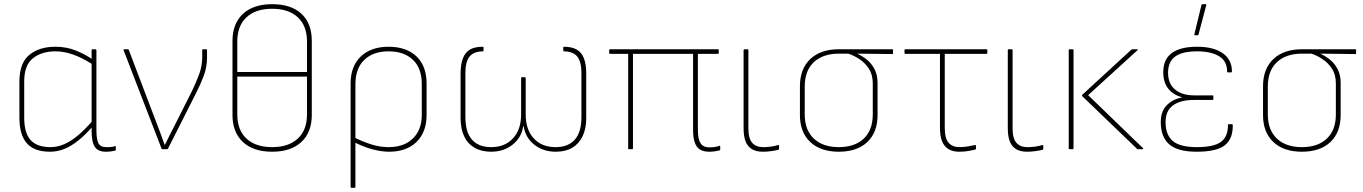

<svg xmlns="http://www.w3.org/2000/svg" viewBox="-20 -715 6530 920"><path d="M220 12Q144 12 108.5 -28.5Q73 -69 73 -152V-324Q73 -413 120.5 -452Q168 -491 246 -491Q299 -491 344.5 -472.5Q390 -454 425 -429L426 -405Q376 -437 332 -453Q288 -469 246 -469Q180 -469 138 -436Q96 -403 96 -324V-151Q96 -78 126.5 -44Q157 -10 222 -10Q255 -10 287.5 -24Q320 -38 354 -66.5Q388 -95 425 -138V-110Q389 -69 355.5 -42Q322 -15 288.5 -1.5Q255 12 220 12ZM487 12Q450 12 434.5 -11Q419 -34 419 -88V-112V-121V-415V-425V-475Q419 -479 423 -479H438Q442 -479 442 -475V-92Q442 -48 451.5 -29Q461 -10 489 -10Q499 -10 510.5 -10.5Q522 -11 532 -15Q535 -17 535 -13V2Q535 4 534.5 5Q534 6 532 7Q524 9 511.5 10.5Q499 12 487 12Z M758 0Q755 0 754 -3L572 -475Q571 -479 576 -479H593Q596 -479 597 -476L727 -134Q738 -105 748.5 -77.5Q759 -50 769 -21H770Q785 -51 799.5 -80Q814 -109 829 -138L900 -279Q918 -316 933.5 -357Q949 -398 949 -442V-476Q949 -479 953 -479H968Q972 -479 972 -475V-442Q972 -393 956.5 -352Q941 -311 920 -270L785 -3Q784 0 780 0Z M1284 -695Q1375 -695 1424.5 -649Q1474 -603 1474 -519V-164Q1474 -81 1424 -34.5Q1374 12 1284 12Q1194 12 1144 -34.5Q1094 -81 1094 -164V-519Q1094 -602 1144 -648.5Q1194 -695 1284 -695ZM1284 -673Q1205 -673 1161 -632Q1117 -591 1117 -516V-370H1451V-516Q1451 -591 1407 -632Q1363 -673 1284 -673ZM1284 -10Q1363 -10 1407 -51Q1451 -92 1451 -167V-348H1117V-167Q1117 -92 1161 -51Q1205 -10 1284 -10Z M1664 185Q1660 185 1660 181V-315Q1660 -398 1709 -444.5Q1758 -491 1842 -491Q1927 -491 1975.5 -445Q2024 -399 2024 -315V-164Q2024 -82 1976 -35Q1928 12 1844 12Q1807 12 1763 0Q1719 -12 1675 -35L1674 -58Q1718 -36 1759.5 -23Q1801 -10 1842 -10Q1916 -10 1958.5 -51.5Q2001 -93 2001 -164V-312Q2001 -388 1958.5 -428.5Q1916 -469 1842 -469Q1768 -469 1725.5 -428Q1683 -387 1683 -311V181Q1683 185 1679 185Z M2333 12Q2287 12 2254 -7Q2221 -26 2204 -62Q2187 -98 2187 -149V-362Q2187 -407 2198 -435.5Q2209 -464 2232 -477.5Q2255 -491 2293 -491Q2297 -491 2297 -487V-473Q2297 -469 2293 -469Q2249 -468 2229.5 -443.5Q2210 -419 2210 -365V-154Q2210 -82 2241.5 -46Q2273 -10 2334 -10Q2399 -10 2438 -52Q2477 -94 2477 -167V-341Q2477 -345 2480 -345H2495Q2499 -345 2499 -341V-167Q2499 -94 2537.5 -52Q2576 -10 2642 -10Q2703 -10 2734.5 -46Q2766 -82 2766 -154V-365Q2766 -419 2746.5 -443.5Q2727 -468 2683 -469Q2679 -469 2679 -473V-487Q2679 -491 2683 -491Q2720 -491 2743.5 -477.5Q2767 -464 2778 -435.5Q2789 -407 2789 -362V-149Q2789 -98 2771.5 -62Q2754 -26 2722 -7Q2690 12 2643 12Q2583 12 2540.5 -21.5Q2498 -55 2489 -110H2487Q2479 -56 2436.5 -22Q2394 12 2333 12Z M3379 12Q3351 12 3334 1.5Q3317 -9 3309 -32.5Q3301 -56 3301 -93V-457H3013V-4Q3013 0 3009 0H2993Q2990 0 2990 -4V-457H2903Q2899 -457 2899 -461V-475Q2899 -479 2903 -479H3421Q3424 -479 3424 -475V-461Q3424 -457 3421 -457H3324V-92Q3324 -48 3337 -28.5Q3350 -9 3379 -9Q3392 -9 3403.5 -10.5Q3415 -12 3427 -16Q3431 -18 3431 -13V2Q3431 4 3427 6Q3419 8 3406 10Q3393 12 3379 12Z M3635 12Q3604 12 3583.5 0Q3563 -12 3553 -36.5Q3543 -61 3543 -101V-475Q3543 -479 3547 -479H3562Q3566 -479 3566 -475V-101Q3566 -51 3584.5 -30.5Q3603 -10 3636 -10Q3656 -10 3674.5 -12.5Q3693 -15 3708 -20Q3713 -21 3713 -17V-2Q3713 2 3709 3Q3697 6 3676.5 9Q3656 12 3635 12Z M3999 12Q3912 12 3862.5 -34.5Q3813 -81 3813 -164V-302Q3813 -385 3862.5 -432Q3912 -479 4000 -479H4256Q4259 -479 4259 -475V-460Q4259 -456 4256 -456L4089 -458V-457Q4113 -446 4134.5 -428.5Q4156 -411 4170.5 -383.5Q4185 -356 4185 -318V-164Q4185 -81 4136 -34.5Q4087 12 3999 12ZM3999 -10Q4076 -10 4119 -51Q4162 -92 4162 -167V-315Q4162 -357 4144 -385Q4126 -413 4099 -431Q4072 -449 4045 -458H4000Q3924 -458 3880 -417.5Q3836 -377 3836 -300V-167Q3836 -92 3879.5 -51Q3923 -10 3999 -10Z M4576 12Q4546 12 4525.5 0Q4505 -12 4494.5 -37Q4484 -62 4484 -102V-457H4317Q4314 -457 4314 -461V-475Q4314 -479 4317 -479H4707Q4711 -479 4711 -475V-461Q4711 -457 4707 -457H4507V-102Q4507 -52 4525.5 -31Q4544 -10 4577 -10Q4598 -10 4617.5 -13.5Q4637 -17 4652 -20Q4656 -22 4656 -18L4657 -3Q4657 1 4652 2Q4641 5 4620.5 8.5Q4600 12 4576 12Z M4901 12Q4870 12 4849.5 0Q4829 -12 4819 -36.5Q4809 -61 4809 -101V-475Q4809 -479 4813 -479H4828Q4832 -479 4832 -475V-101Q4832 -51 4850.5 -30.5Q4869 -10 4902 -10Q4922 -10 4940.5 -12.5Q4959 -15 4974 -20Q4979 -21 4979 -17V-2Q4979 2 4975 3Q4963 6 4942.5 9Q4922 12 4901 12Z M5431 0Q5429 0 5428 -2L5166 -254Q5163 -257 5166 -261L5401 -477Q5404 -479 5406 -479H5429Q5431 -479 5432 -478Q5433 -477 5430 -474L5194 -259L5457 -5Q5459 -3 5457.5 -1.5Q5456 0 5454 0ZM5105 0Q5101 0 5101 -4V-475Q5101 -479 5105 -479H5120Q5124 -479 5124 -475V-4Q5124 0 5120 0Z M5714 12Q5623 12 5582.5 -23.5Q5542 -59 5542 -130Q5542 -181 5570.5 -210.5Q5599 -240 5644 -248V-249Q5602 -260 5578 -290Q5554 -320 5554 -369Q5554 -431 5595 -461Q5636 -491 5716 -491Q5795 -491 5839 -460Q5883 -429 5883 -373Q5883 -368 5879 -368H5863Q5860 -368 5860 -372Q5860 -422 5821.5 -445.5Q5783 -469 5716 -469Q5646 -469 5611.5 -444.5Q5577 -420 5577 -366Q5577 -314 5610.5 -286Q5644 -258 5702 -258H5790Q5794 -258 5794 -254V-240Q5794 -236 5790 -236H5700Q5636 -236 5600.5 -210Q5565 -184 5565 -130Q5565 -69 5599.5 -39.5Q5634 -10 5715 -10Q5795 -10 5829.5 -34.5Q5864 -59 5864 -116Q5864 -120 5868 -120H5883Q5887 -120 5887 -115Q5888 -50 5849 -19Q5810 12 5714 12ZM5706 -546Q5702 -546 5703 -551L5737 -691Q5739 -695 5742 -695H5758Q5761 -695 5760 -690L5723 -550Q5722 -546 5719 -546Z M6218 12Q6131 12 6081.5 -34.5Q6032 -81 6032 -164V-302Q6032 -385 6081.5 -432Q6131 -479 6219 -479H6475Q6478 -479 6478 -475V-460Q6478 -456 6475 -456L6308 -458V-457Q6332 -446 6353.5 -428.5Q6375 -411 6389.5 -383.5Q6404 -356 6404 -318V-164Q6404 -81 6355 -34.5Q6306 12 6218 12ZM6218 -10Q6295 -10 6338 -51Q6381 -92 6381 -167V-315Q6381 -357 6363 -385Q6345 -413 6318 -431Q6291 -449 6264 -458H6219Q6143 -458 6099 -417.5Q6055 -377 6055 -300V-167Q6055 -92 6098.5 -51Q6142 -10 6218 -10Z"/></svg>

Font: Sofia Sans Thin
Style: Regular
Weight: 250
Designer: Botio Nikoltchev, Ani Petrova
Foundry: lettersoup
Version: Version 4.101